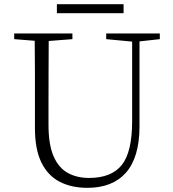

<svg xmlns="http://www.w3.org/2000/svg" viewBox="-20 -883 828 918"><path d="M570.8 -862.8V-819.8H252V-862.8ZM744.1 -723.1V-695.8L647 -685.1V-277.8Q646.5 -130.4 582.3 -57.6Q518.1 15.1 397.9 15.1Q321.8 15.1 265.4 -13.9Q209 -43 178 -106Q147 -168.9 147 -271V-387.2Q147 -462.9 147 -538.3Q147 -613.8 146 -688L47.9 -695.8V-723.1H326.2V-695.8L212.9 -687Q212.4 -613.3 212.2 -538.3Q211.9 -463.4 211.9 -387.2V-286.1Q211.9 -192.4 235.8 -136.7Q259.8 -81.1 303.5 -56.6Q347.2 -32.2 405.8 -32.2Q512.7 -32.2 562.3 -94.2Q611.8 -156.2 611.8 -304.2V-684.1L487.8 -695.8V-723.1Z"/></svg>

Font: Source Han Serif CN ExtraLight
Style: Regular
Weight: 250
Designer: Ryoko NISHIZUKA  (kana & ideographs); Frank Grießhammer (Latin, Greek & Cyrillic); Wenlong ZHANG  (bopomofo); Sandoll Co
Foundry: Adobe Systems Incorporated
Version: Version 1.001;PS 1.001;hotconv 16.6.54;makeotf.lib2.5.65590